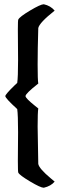

<svg xmlns="http://www.w3.org/2000/svg" viewBox="-20 -775 287 903"><path d="M65 -492 64 -637Q64 -680 66 -683Q72 -696 121.5 -725.5Q171 -755 186 -755Q218 -748 237 -725Q165 -668 160 -643Q157 -543 157 -471.5Q157 -400 160 -382Q100 -335 100 -323Q100 -313 145 -277L160 -265Q157 -246 157 -180L160 -4Q164 18 219 64L237 79Q220 100 186 108Q171 108 121.5 78.5Q72 49 66 37Q64 33 64 -19L65 -153Q65 -234 61 -262Q5 -313 5 -323Q5 -331 47 -372L61 -385Q65 -412 65 -492Z"/></svg>

Font: Bubblegum Sans
Style: Regular
Weight: 400
Designer: Angel Koziupa and Alejandro Paul
Foundry: Angel Koziupa and Alejandro Paul
Version: Version 1.001